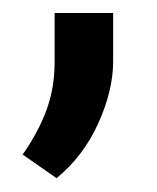

<svg xmlns="http://www.w3.org/2000/svg" viewBox="-20 -127 237 290"><path d="M150.9 -107.4V-34.7Q150.9 9.8 128.4 59.3Q106 108.9 65.4 142.1L14.2 106.4Q37.1 74.2 49.8 40.3Q62.5 6.3 62.5 -33.2V-107.4Z"/></svg>

Font: Vazirmatn UI FD
Style: Regular
Weight: 400
Designer: Saber Rastikerdar
Foundry: Saber Rastikerdar
Version: Version 33.003